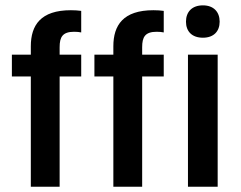

<svg xmlns="http://www.w3.org/2000/svg" viewBox="-20 -707 911 727"><path d="M748.3 -564.2C789.2 -564.2 811.7 -588.3 811.7 -625C811.7 -661.7 789.2 -686.7 748.3 -686.7C706.7 -686.7 684.2 -661.7 684.2 -625C684.2 -588.3 706.7 -564.2 748.3 -564.2ZM205.8 0V-417.5H287.5V-500H205.8V-528.3C205.8 -566.7 216.7 -586.7 260.8 -586.7C270 -586.7 280.8 -585.8 287.5 -584.2V-665.8C275 -667.5 262.5 -668.3 248.3 -668.3C134.2 -668.3 96.7 -611.7 96.7 -531.7V-500H25V-417.5H96.7V0ZM518.3 0V-417.5H600V-500H518.3V-528.3C518.3 -566.7 529.2 -586.7 573.3 -586.7C582.5 -586.7 593.3 -585.8 600 -584.2V-665.8C587.5 -667.5 575 -668.3 560.8 -668.3C446.7 -668.3 409.2 -611.7 409.2 -531.7V-500H337.5V-417.5H409.2V0ZM804.2 0V-500H691.7V0Z"/></svg>

Font: Familjen Grotesk Medium
Style: Regular
Weight: 500
Designer: Anders Wikstroem, Jonas Baeckman, Matilda Gysing, Kristian Moeller
Foundry: Familjen STHLM AB
Version: Version 2.000